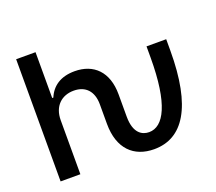

<svg xmlns="http://www.w3.org/2000/svg" viewBox="-123 -895 1209 1074"><g transform="rotate(-20 482.0 -358.5)"><path d="M68.5 0H186.1V-321.7C186.1 -404.5 237.9 -452.1 310.4 -452.1C380.7 -452.1 422.2 -407.7 422.2 -330.6V-214.1C422.2 -65 502.8 9.9 623.2 9.9C794 9.9 895.6 -141 895.6 -478.3V-545.5H778.4V-478.3C778.4 -203.1 715.6 -89.5 628.9 -89.5C589.1 -89.5 539.8 -113.3 539.8 -214.1V-346.9C539.8 -481.2 465.2 -552.6 352.3 -552.6C268.1 -552.6 215.9 -515.3 190.7 -454.5H183.9V-727.3H68.5Z"/></g></svg>

Font: Magic Ui Pro Semi Bold
Style: Regular
Weight: 600
Designer: Stefan Endress, Andreas Faust
Version: Version 1.000;FEAKit 1.0